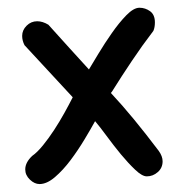

<svg xmlns="http://www.w3.org/2000/svg" viewBox="-20 -461 466 486"><path d="M42 -346.7Q36.1 -358.4 36.1 -370.1Q36.1 -384.8 47.4 -396Q58.6 -407.2 74.2 -407.2Q87.9 -407.2 102.5 -398.4Q130.9 -367.2 156.2 -338.9Q181.6 -310.5 205.1 -285.2Q213.9 -299.8 229.5 -325.7Q245.1 -351.6 263.2 -377.4Q281.2 -403.3 299.8 -422.4Q318.4 -441.4 333 -441.4Q347.7 -441.4 359.9 -432.6Q372.1 -423.8 372.1 -404.3Q372.1 -391.6 368.2 -382.8Q339.8 -345.7 314 -307.1Q288.1 -268.6 263.7 -229.5L260.7 -225.6Q289.1 -195.3 318.8 -159.2Q348.6 -123 381.8 -79.1Q391.6 -65.4 391.6 -52.7Q391.6 -36.1 379.4 -25.4Q367.2 -14.6 351.6 -14.6Q339.8 -14.6 322.3 -31.2Q304.7 -47.9 286.1 -70.3Q267.6 -92.8 250 -116.7Q232.4 -140.6 220.7 -154.3Q210 -134.8 193.8 -107.9Q177.7 -81.1 158.7 -55.7Q139.6 -30.3 119.1 -12.7Q98.6 4.9 80.1 4.9Q67.4 4.9 55.7 -6.3Q43.9 -17.6 43.9 -32.2Q43.9 -49.8 61.5 -66.4Q74.2 -75.2 88.9 -93.3Q103.5 -111.3 117.2 -132.3Q130.9 -153.3 143.1 -175.3Q155.3 -197.3 164.1 -214.8Z"/></svg>

Font: Single Day
Style: Regular
Weight: 400
Designer: DXKorea
Foundry: DXKorea
Version: Version 1.00